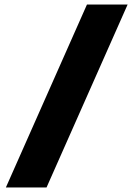

<svg xmlns="http://www.w3.org/2000/svg" viewBox="-20 -790 591 850"><path d="M6 40 365 -770H545L186 40Z"/></svg>

Font: M PLUS 1 Black
Style: Regular
Weight: 900
Designer: Coji Morishita
Foundry: UNDERFOREST DESIGN
Version: Version 1.001